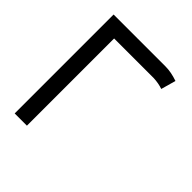

<svg xmlns="http://www.w3.org/2000/svg" viewBox="-177 -753 872 872"><g transform="rotate(45 259.0 -317.5)"><path d="M54.2 -635.3H388.2Q423.3 -635.3 466.3 -620.6L446.3 -549.3Q419.4 -558.6 387.2 -560.1H132.8V0H54.2Z"/></g></svg>

Font: Fantasque Sans Mono
Style: Regular
Weight: 400
Monospace: yes
Designer: Jany Belluz
Version: Version 1.8.0 ; ttfautohint (v1.8.2)